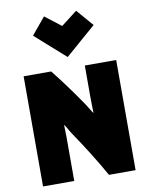

<svg xmlns="http://www.w3.org/2000/svg" viewBox="-111 -1141 963 1236"><g transform="rotate(-10 370.5 -523.5)"><path d="M68 -705V15H272V-278C272 -308 270 -337 270 -351C275 -351 294 -312 309 -290C375 -193 443 -85 499 15H673V-705H468V-493C468 -455 470 -417 470 -394C462 -403 448 -430 431 -455C370 -545 305 -634 248 -705ZM173 -952 369 -778 569 -952 474 -1062 369 -981 264 -1062Z"/></g></svg>

Font: Repo ExtraBlack
Style: Regular
Weight: 400
Designer: Stefan Peev
Foundry: Context Ltd
Version: Version 001.502